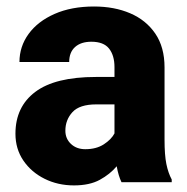

<svg xmlns="http://www.w3.org/2000/svg" viewBox="-20 -558 573 588"><path d="M352.1 0Q342.8 -19 337.4 -48.8Q316.9 -24.4 285.6 -7.3Q254.4 9.8 206.5 9.8Q157.2 9.8 116.5 -10.5Q75.7 -30.8 51.5 -66.4Q27.3 -102.1 27.3 -148.4Q27.3 -231 88.1 -276.6Q148.9 -322.3 273.4 -322.3H330.6V-352.5Q330.6 -388.2 314 -409.2Q297.4 -430.2 259.8 -430.2Q228 -430.2 210 -414.1Q191.9 -397.9 191.9 -368.2H39.6Q39.6 -415.5 67.6 -454.1Q95.7 -492.7 147.2 -515.4Q198.7 -538.1 268.1 -538.1Q330.1 -538.1 378.7 -517.3Q427.2 -496.6 455.6 -455.1Q483.9 -413.6 483.9 -351.6V-130.4Q483.9 -83 489.5 -55.7Q495.1 -28.3 505.9 -8.3V0ZM241.2 -101.1Q274.9 -101.1 297.9 -116Q320.8 -130.9 330.6 -149.4V-238.3H274.9Q223.6 -238.3 201.9 -214.6Q180.2 -190.9 180.2 -157.7Q180.2 -133.3 197.3 -117.2Q214.4 -101.1 241.2 -101.1Z"/></svg>

Font: Vazirmatn RD FD ExtraBold
Style: Regular
Weight: 800
Designer: Saber Rastikerdar
Foundry: Saber Rastikerdar
Version: Version 33.003